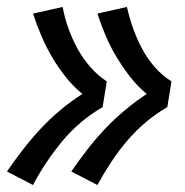

<svg xmlns="http://www.w3.org/2000/svg" viewBox="-36 -611 531 552"><path d="M244 -79 169 -118Q191 -150 215 -181Q239 -212 266 -240.5Q293 -269 323.5 -294.5Q354 -320 386 -341Q360 -362 339 -389Q318 -416 300 -445.5Q282 -475 268.5 -506.5Q255 -538 244 -572L329 -591Q336 -559 347 -528.5Q358 -498 373 -470Q388 -442 409 -418Q430 -394 457 -377L445 -303Q412 -284 382.5 -259Q353 -234 328.5 -205Q304 -176 283 -144Q262 -112 244 -79ZM59 -79 -16 -118Q6 -150 30 -181Q54 -212 80.5 -240.5Q107 -269 137.5 -294.5Q168 -320 201 -341Q175 -362 153.5 -389Q132 -416 114.5 -445.5Q97 -475 83.5 -506.5Q70 -538 59 -572L144 -591Q150 -559 161 -528.5Q172 -498 187.5 -470Q203 -442 224 -418Q245 -394 271 -377L259 -303Q226 -284 196.5 -259Q167 -234 143 -205Q119 -176 97.5 -144Q76 -112 59 -79Z"/></svg>

Font: Iosevka QP
Style: Bold Italic
Weight: 700
Italic angle: -9°
Designer: Belleve Invis
Foundry: Belleve Invis
Version: Version 20.0.0; ttfautohint (v1.8.4)